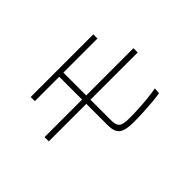

<svg xmlns="http://www.w3.org/2000/svg" viewBox="-73 -929 1147 1147"><g transform="rotate(-45 500.0 -356.0)"><path d="M546 -85Q482 -85 454 -105Q426 -125 426 -182V-363H109V-399H426V-592H220V-627H749V-592H461V-399H860V-363H461V-183Q461 -150 477 -135Q493 -120 548 -120Q590 -120 634 -122.5Q678 -125 717 -129.5Q756 -134 781 -139Q781 -139 780 -129.5Q779 -120 778.5 -111Q778 -102 778 -101Q750 -96 711 -92.5Q672 -89 629 -87Q586 -85 546 -85Z"/></g></svg>

Font: Zen Kaku Gothic New Light
Style: Regular
Weight: 300
Designer: Yoshimichi Ohira
Foundry: Positype
Version: Version 1.002